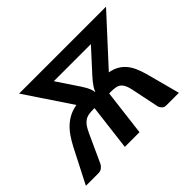

<svg xmlns="http://www.w3.org/2000/svg" viewBox="-144 -690 870 870"><g transform="rotate(-45 291.5 -255.0)"><path d="M256.5 -358.5Q265.5 -345 273 -333.8Q280.5 -322.5 286.2 -312.2Q292 -302 295.8 -291.8Q299.5 -281.5 301.5 -269.5Q306 -281.5 312.5 -291.8Q319 -302 327.2 -312.2Q335.5 -322.5 345.8 -333.8Q356 -345 368.5 -358.5L441 -438H203.5ZM408 -290Q433 -285.5 451.2 -275.2Q469.5 -265 483 -249.2Q496.5 -233.5 506 -212.5Q515.5 -191.5 523 -165L567 0H486.5Q474 0 466.5 -7Q459 -14 456 -23L428.5 -156.5Q424.5 -176.5 418.8 -189.2Q413 -202 404.2 -209.2Q395.5 -216.5 382.8 -219Q370 -221.5 352 -221.5H345.5L345 -221H341.5L314.5 0H220.5L247.5 -221H245.5L245 -221.5H241Q223 -221.5 209.5 -219Q196 -216.5 185.5 -209.2Q175 -202 166.2 -189.2Q157.5 -176.5 148.5 -156.5L87.5 -23Q83 -14 73.5 -7Q64 0 51.5 0H-29L55.5 -165Q69 -191 83.8 -212.2Q98.5 -233.5 115.8 -249Q133 -264.5 153.5 -274.8Q174 -285 199.5 -289.5L52.5 -509.5H609.5Z"/></g></svg>

Font: Lato SemiBold
Style: Italic
Weight: 600
Italic angle: -7°
Designer: Lukasz Dziedzic with Adam Twardoch and Botio Nikoltchev
Foundry: tyPoland Lukasz Dziedzic
Version: Version 2.015; 2015-08-06; http://www.latofonts.com/